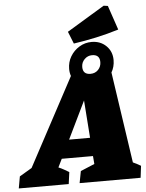

<svg xmlns="http://www.w3.org/2000/svg" viewBox="-149 -1123 897 1176"><g transform="rotate(-5 299.5 -535.0)"><path d="M628 -98Q640 -92 652.5 -86Q665 -80 676 -73L667 0H292L306 -73L392 -109L388 -158H196L171 -107Q188 -100 204 -91Q220 -82 235 -73L225 0H-82L-69 -73L7 -118L297 -660H545ZM251 -271H380L363 -502ZM413 -580Q359 -580 324 -615Q289 -650 289 -702Q289 -744 309.5 -778.5Q330 -813 364.5 -834Q399 -855 440 -855Q494 -855 529.5 -820.5Q565 -786 565 -733Q565 -691 544.5 -656.5Q524 -622 489.5 -601Q455 -580 413 -580ZM417 -661Q446 -661 464.5 -680.5Q483 -700 483 -728Q483 -774 436 -774Q409 -774 389.5 -754.5Q370 -735 370 -707Q370 -661 417 -661ZM331.3 -854.7 301.4 -929.6 533.2 -1069.7 558.9 -1066 609.6 -916.5Q539.9 -895 470.7 -880Q401.4 -865 331.3 -854.7Z"/></g></svg>

Font: Piazzolla Black
Style: Italic
Weight: 900
Italic angle: -11.3°
Designer: Juan Pablo del Peral
Foundry: Huerta Tipografica
Version: Version 1.330